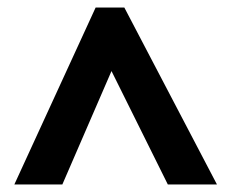

<svg xmlns="http://www.w3.org/2000/svg" viewBox="-20 -736 612 508"><path d="M18 -248 233 -716H309L554 -248H424L275 -548L145 -248Z"/></svg>

Font: Noto Sans Sinhala UI ExtraBold
Style: Regular
Weight: 800
Designer: Jelle Bosma - Monotype Design Team
Foundry: Monotype Imaging Inc.
Version: Version 2.006; ttfautohint (v1.8.4.7-5d5b)